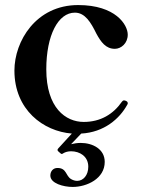

<svg xmlns="http://www.w3.org/2000/svg" viewBox="-20 -516 566 759"><path d="M478 -117C475 -119 473 -119 470 -119C467 -119 465 -118 462 -114C428 -65 378 -34 311 -34C240 -34 163 -89 163 -242C163 -377 210 -466 276 -466C316 -466 339 -428 361 -383C379 -350 398 -323 434 -323C459 -323 485 -345 485 -379C485 -418 437 -496 289 -496C122 -496 37 -353 37 -237C37 -82 151 3 264 12L210 71C207 75 206 78 210 82L219 90C223 94 226 93 230 90C238 85 249 82 261 82C295 82 329 102 329 143C329 177 309 199 285 199C276 199 268 196 261 192C239 179 244 148 207 148C190 148 179 161 179 178C179 209 231 223 267 223C324 223 394 190 394 124C394 73 346 49 299 49C286 49 273 51 261 54L301 12C392 7 453 -47 483 -102C485 -104 485 -106 485 -108C485 -112 483 -115 478 -117Z"/></svg>

Font: Shippori Mincho OTF
Style: Bold
Weight: 800
Designer: FONTDASU
Foundry: FONTDASU / Google Inc. / but / Adobe
Version: Version 3.300;hotconv 1.0.109;makeotfexe 2.5.65596